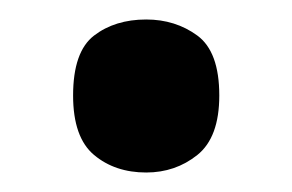

<svg xmlns="http://www.w3.org/2000/svg" viewBox="-20 -453 300 197"><path d="M130 -276Q98 -276 76.5 -294Q55 -312 55 -355Q55 -400 76.5 -416.5Q98 -433 130 -433Q160 -433 182.5 -416.5Q205 -400 205 -355Q205 -312 182.5 -294Q160 -276 130 -276Z"/></svg>

Font: Noto Serif Myanmar ExtraCondensed ExtraBold
Style: Regular
Weight: 800
Width: 2
Designer: Ben Mitchell and the Monotype Design Team
Foundry: Monotype Imaging Inc.
Version: Version 2.106; ttfautohint (v1.8.4.7-5d5b)